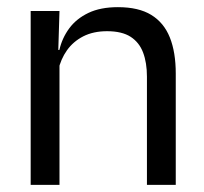

<svg xmlns="http://www.w3.org/2000/svg" viewBox="-20 -519 573 539"><path d="M392.5 0V-303.7Q392.5 -343 381.7 -371.5Q371 -399.9 346.7 -415.7Q322.3 -431.4 280.6 -431.4Q242.1 -431.4 213.8 -417Q185.5 -402.5 168 -377.8Q150.5 -353 143.5 -321.5L129 -378.9H146.7Q154.3 -412.1 174.3 -439.3Q194.3 -466.5 228.1 -482.7Q261.9 -498.9 311 -498.9Q369.2 -498.9 404.7 -477.1Q440.3 -455.2 456.8 -413.8Q473.4 -372.3 473.4 -312.6V0ZM66.1 0V-488.2H147L143.4 -371.1L147 -366.3V0Z"/></svg>

Font: Anek Tamil Medium
Style: Regular
Weight: 500
Designer: Aadarsh Rajan (Tamil), Yesha Goshar (Latin)
Foundry: Ek Type
Version: Version 1.003